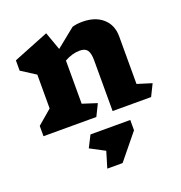

<svg xmlns="http://www.w3.org/2000/svg" viewBox="-151 -688 1053 1120"><g transform="rotate(-20 376.0 -128.0)"><path d="M707 -1H468V-315Q468 -360 454.5 -379Q441 -398 408 -398Q361 -398 313 -371V-103L403 -74L367 -1H39V-65L128 -141V-351L39 -408V-472L259 -560L299 -448L417 -543Q444 -551 480 -551Q559 -551 606 -509.5Q653 -468 653 -397V-102L743 -74ZM547 147 419 304H324L354 204L263 156L300 83H547Z"/></g></svg>

Font: Inknut Antiqua ExtraBold
Style: Regular
Weight: 800
Designer: Claus Eggers Sørensen
Foundry: Claus Eggers Sørensen
Version: Version 1.003; ttfautohint (v1.8.2) -l 8 -r 50 -G 200 -x 14 